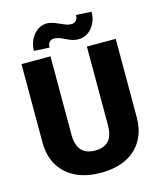

<svg xmlns="http://www.w3.org/2000/svg" viewBox="-131 -997 927 1102"><g transform="rotate(-15 332.5 -446.0)"><path d="M611.3 -710.9V-245.6Q611.3 -166.5 577.6 -108.6Q543.9 -50.8 481 -20.5Q418 9.8 332 9.8Q202.1 9.8 127.4 -57.6Q52.7 -125 51.3 -242.2V-710.9H223.6V-238.8Q226.6 -122.1 332 -122.1Q385.3 -122.1 412.6 -151.4Q439.9 -180.7 439.9 -246.6V-710.9ZM517.6 -897Q517.6 -841.3 485.1 -802.5Q452.6 -763.7 404.8 -763.7Q372.6 -763.7 333 -784.2Q293.5 -804.7 269 -804.7Q253.4 -804.7 242.4 -793.9Q231.4 -783.2 231.4 -760.7L140.1 -765.6Q140.1 -819.8 172.6 -859.4Q205.1 -898.9 252.4 -898.9Q276.9 -898.9 316.4 -881.1Q356 -863.3 366.5 -860.8Q377 -858.4 388.7 -858.4Q404.3 -858.4 415.5 -869.1Q426.8 -879.9 426.8 -902.3Z"/></g></svg>

Font: Roboto
Style: Regular
Weight: 900
Designer: Google
Version: Version 2.001171; 2014